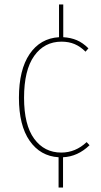

<svg xmlns="http://www.w3.org/2000/svg" viewBox="-20 -696 455 862"><path d="M263 10V146H243V10Q161 5 113 -64Q65 -133 65 -257Q65 -383 113 -453.5Q161 -524 245 -529V-676H264V-529Q298 -527 325 -515.5Q352 -504 377 -479L364 -464Q341 -487 315 -498Q289 -509 256 -509Q179 -509 133.5 -445Q88 -381 88 -257Q88 -135 133.5 -73Q179 -11 255 -11Q319 -11 369 -58L382 -44Q329 7 263 10Z"/></svg>

Font: Fira Sans Condensed Thin
Style: Regular
Weight: 250
Width: 3
Designer: Carrois Corporate & Edenspiekermann AG
Foundry: Carrois Corporate GbR & Edenspiekermann AG
Version: Version 4.203